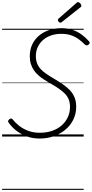

<svg xmlns="http://www.w3.org/2000/svg" viewBox="-20 -1279 860 1799"><path d="M353 19Q294 19 246.5 4Q199 -11 162.5 -34Q126 -57 100.5 -83Q75 -109 60 -131Q54 -139 56.5 -146.5Q59 -154 67 -161Q79 -170 86 -168.5Q93 -167 98 -161Q122 -130 158.5 -101Q195 -72 244 -53.5Q293 -35 353 -35Q413 -35 465 -52Q517 -69 555 -101.5Q593 -134 614.5 -179Q636 -224 636 -278Q636 -316 624 -346.5Q612 -377 588 -401.5Q564 -426 530.5 -449Q497 -472 453 -497Q423 -514 394 -532.5Q365 -551 340.5 -572.5Q316 -594 298 -620Q280 -646 269.5 -679Q259 -712 259 -752Q259 -811 280.5 -859Q302 -907 342 -942Q382 -977 436.5 -996Q491 -1015 556 -1015Q614 -1015 660.5 -999Q707 -983 745 -955Q783 -927 814 -892Q822 -883 820 -875.5Q818 -868 809 -860Q801 -854 793 -854Q785 -854 776 -861Q749 -888 718 -911Q687 -934 647.5 -948Q608 -962 553 -962Q503 -962 460 -947.5Q417 -933 385 -905.5Q353 -878 334.5 -839.5Q316 -801 316 -754Q316 -715 327.5 -685.5Q339 -656 360.5 -632.5Q382 -609 414 -587Q446 -565 487 -541Q528 -517 565 -492Q602 -467 631.5 -437Q661 -407 677.5 -368.5Q694 -330 694 -279Q694 -215 668 -160.5Q642 -106 595 -66Q548 -26 486 -3.5Q424 19 353 19ZM546 -1066Q539 -1066 530.5 -1074.5Q522 -1083 522 -1090Q522 -1093 522.5 -1096Q523 -1099 527 -1103L695 -1250Q699 -1253 702 -1256Q705 -1259 710 -1259Q717 -1259 724.5 -1253.5Q732 -1248 737 -1240.5Q742 -1233 742 -1226Q742 -1222 741 -1218.5Q740 -1215 734 -1211L560 -1073Q555 -1070 552 -1068Q549 -1066 546 -1066ZM0 490H764V500H0ZM0 -20H764V0H0ZM0 -505H764V-500H0ZM0 -1010H764V-1000H0Z"/></svg>

Font: Playwrite NZ Guides
Style: Regular
Weight: 400
Designer: Veronika Burian, José Scaglione
Foundry: TypeTogether
Version: Version 1.003